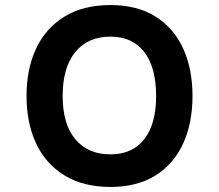

<svg xmlns="http://www.w3.org/2000/svg" viewBox="-20 -730 867 760"><path d="M417 10Q310 10 235.5 -35.5Q161 -81 123 -162Q85 -243 85 -350Q85 -457 123 -538Q161 -619 235.5 -664.5Q310 -710 417 -710Q523 -710 595.5 -664.5Q668 -619 705 -538Q742 -457 742 -350Q742 -243 705 -162Q668 -81 595.5 -35.5Q523 10 417 10ZM417 -119Q504 -119 551 -179Q598 -239 598 -350Q598 -463 551 -524Q504 -585 417 -585Q328 -585 278 -524Q228 -463 228 -350Q228 -239 278 -179Q328 -119 417 -119Z"/></svg>

Font: Lexend Tera SemiBold
Style: Regular
Weight: 600
Version: Version 1.007